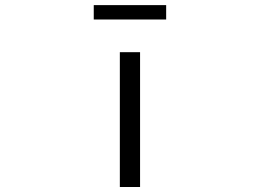

<svg xmlns="http://www.w3.org/2000/svg" viewBox="-20 -749 1040 769"><path d="M460 0V-540H541V0ZM355.5 -670.9V-728.5H645.5V-670.9Z"/></svg>

Font: Gen Shin Gothic Monospace Normal
Style: Regular
Weight: 350
Designer: [Source Han Sans]
Ryoko NISHIZUKA  (kana & ideographs); Paul D. Hunt (Latin, Greek & Cyrillic); Wenlong ZHANG  (bopomofo
Version: Version 1.002.20150607